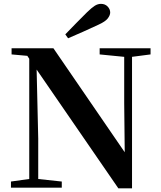

<svg xmlns="http://www.w3.org/2000/svg" viewBox="-20 -997 855 1020"><path d="M326.9 -814.5Q356.8 -844.9 386.1 -875.4Q415.4 -905.8 442.6 -932.2Q467.8 -956.6 483.8 -966.6Q499.8 -976.5 516.4 -976.5Q538.2 -976.5 551.8 -962.3Q565.4 -948.1 565.4 -930.5Q565.4 -916.4 552.8 -899.5Q540.2 -882.7 503.4 -865.9Q463.4 -846.9 422.7 -829Q382.1 -811.1 341.8 -793.6ZM38.2 0V-32.6L143.5 -47.3H171.3L308.2 -32.6V0ZM135.4 0V-713.4H172.6L183.1 -260.5V0ZM509.4 -707.9V-740.5H779.8V-707.9L674.8 -694.2H648.1ZM608.8 3.6 161.7 -646.1 159 -649.2 125.1 -700.4 41.5 -707.9V-740.5H263.8L662.2 -159.6L643 -152.8L639.8 -449.6V-740.5H681.4V3.6Z"/></svg>

Font: Noto Serif TC
Style: Regular
Weight: 200
Designer: Ryoko NISHIZUKA 西塚涼子 (kana & ideographs); Frank Grießhammer (Latin, Greek & Cyrillic); Wenlong ZHANG 张文龙 (bopomofo); San
Foundry: Adobe
Version: Version 2.001;hotconv 1.1.0;makeotfexe 2.6.0